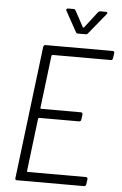

<svg xmlns="http://www.w3.org/2000/svg" viewBox="-60 -938 623 980"><g transform="rotate(5 251.5 -448.0)"><path d="M361 -779 447 -884C453 -890 450 -896 443 -896H415C410 -896 406 -895 402 -890L338 -807C336 -805 333 -805 332 -807L287 -890C284 -895 281 -896 276 -896H249C241 -896 237 -890 241 -884L299 -779C302 -774 305 -773 310 -773H349C354 -773 358 -774 361 -779ZM499 -663 503 -690C504 -696 500 -700 494 -700H150C144 -700 140 -696 139 -690L56 -10C55 -4 58 0 64 0H408C414 0 419 -4 419 -10L423 -37C423 -43 420 -47 414 -47H115C113 -47 112 -49 112 -51L145 -323C146 -325 148 -327 150 -327H354C360 -327 365 -331 365 -337L369 -364C369 -370 366 -374 360 -374H156C154 -374 152 -376 152 -378L185 -649C186 -651 188 -653 190 -653H489C494 -653 499 -657 499 -663Z"/></g></svg>

Font: Barlow Semi Condensed Light
Style: Italic
Weight: 300
Width: 4
Italic angle: -7°
Designer: Jeremy Tribby
Foundry: Tribby Type
Version: Version 1.422;hotconv 1.0.109;makeotfexe 2.5.65596